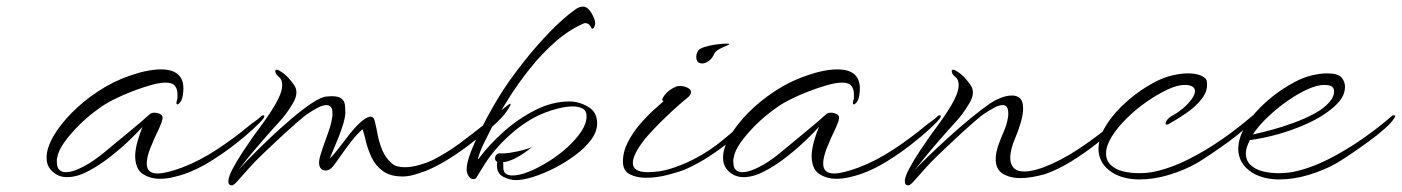

<svg xmlns="http://www.w3.org/2000/svg" viewBox="-20 -530 4242 581"><path d="M464 11Q434 11 411.5 -4Q389 -19 389 -60Q390 -81 396.5 -103.5Q403 -126 411 -146Q398 -131 372 -106Q346 -81 313.5 -55.5Q281 -30 247 -12Q213 6 183 6Q153 6 134 -16Q121 -30 121 -53Q121 -82 141.5 -117.5Q162 -153 197 -188.5Q232 -224 277.5 -254Q323 -284 373 -301Q427 -320 467 -320Q535 -320 535 -262Q535 -257 534.5 -251.5Q534 -246 533 -240Q531 -228 525.5 -221Q520 -214 517 -214Q512 -214 515 -225Q517 -230 517 -235.5Q517 -241 517 -245Q517 -261 509 -270.5Q501 -280 481 -280Q463 -280 436.5 -272.5Q410 -265 380 -253.5Q350 -242 322.5 -228Q295 -214 277 -200Q246 -178 219 -151Q192 -124 174 -98.5Q156 -73 153 -52Q152 -49 152 -46Q152 -43 152 -41Q152 -23 159.5 -16Q167 -9 179 -9Q197 -9 220.5 -20Q244 -31 264 -45Q284 -59 292 -66Q324 -93 364 -125.5Q404 -158 435 -186Q440 -189 446 -189Q460 -189 469 -182Q472 -179 472 -174Q472 -169 469.5 -161.5Q467 -154 463 -145Q446 -110 435 -82Q424 -54 424 -35Q424 -5 457 -5Q482 -5 531 -23Q584 -43 637 -78Q690 -113 733 -149Q744 -158 753 -164Q762 -170 772 -180Q774 -181 777 -181Q780 -181 780 -178Q780 -175 776 -170Q770 -162 747 -140.5Q724 -119 690 -92.5Q656 -66 616.5 -41.5Q577 -17 537 -3Q522 2 502.5 6.5Q483 11 464 11Z M682 31Q671 31 671 19Q671 5 685 -21Q699 -47 717 -74Q735 -101 747 -118Q755 -129 769 -148Q783 -167 798 -189.5Q813 -212 823.5 -234Q834 -256 834 -273Q834 -290 823 -298Q813 -306 813 -315Q813 -319 817 -319Q822 -319 829 -314Q836 -310 844 -303Q852 -296 859 -287Q865 -280 871 -271Q877 -262 877 -250Q877 -235 866 -217Q848 -186 824 -160Q800 -134 775 -105Q748 -74 726.5 -47.5Q705 -21 700 -14Q711 -27 736.5 -53Q762 -79 794.5 -110Q827 -141 860.5 -169.5Q894 -198 923 -217.5Q952 -237 969 -238Q999 -241 1010.5 -233.5Q1022 -226 1023.5 -214Q1025 -202 1025 -190Q1025 -177 1019 -156.5Q1013 -136 1004.5 -114.5Q996 -93 988.5 -76Q981 -59 978 -51Q987 -58 1003 -79Q1019 -100 1037.5 -123.5Q1056 -147 1071 -160Q1082 -170 1089.5 -173.5Q1097 -177 1101 -177Q1109 -177 1112 -169.5Q1115 -162 1116 -155Q1119 -143 1123 -121.5Q1127 -100 1136.5 -76.5Q1146 -53 1165 -36Q1173 -29 1183 -26.5Q1193 -24 1205 -24Q1225 -24 1248 -30.5Q1271 -37 1288 -45Q1330 -66 1369.5 -95Q1409 -124 1451 -158L1514 -210Q1522 -216 1524 -216Q1529 -216 1513.5 -193.5Q1498 -171 1464 -142Q1440 -123 1408 -98Q1376 -73 1340.5 -50.5Q1305 -28 1269 -13Q1250 -6 1232.5 -1Q1215 4 1198 4Q1161 4 1138.5 -12.5Q1116 -29 1104.5 -53.5Q1093 -78 1087.5 -101.5Q1082 -125 1077 -139Q1060 -124 1042.5 -101.5Q1025 -79 1010.5 -58Q996 -37 988 -27Q978 -14 965 -14Q955 -14 949.5 -22Q944 -30 946 -45Q948 -58 956.5 -82Q965 -106 974 -131.5Q983 -157 985 -174Q986 -178 986 -181.5Q986 -185 986 -187Q986 -201 981 -206.5Q976 -212 968 -212Q956 -212 940.5 -203.5Q925 -195 913 -187Q902 -180 877.5 -158.5Q853 -137 825 -111Q797 -85 772 -61Q751 -41 732 -19.5Q713 2 700 16.5Q687 31 682 31Z M1541 15Q1522 15 1503 5Q1484 -5 1484 -27Q1484 -30 1484 -33.5Q1484 -37 1485 -40Q1478 -43 1478 -51Q1478 -57 1482.5 -62Q1487 -67 1495 -66Q1506 -65 1525 -68Q1544 -71 1561.5 -75.5Q1579 -80 1585 -83Q1593 -89 1588 -84Q1583 -79 1569 -69Q1555 -59 1537 -50Q1519 -41 1502 -39Q1503 -36 1503 -32.5Q1503 -29 1503 -24Q1503 -10 1510.5 -4.5Q1518 1 1531 1Q1552 1 1580.5 -10.5Q1609 -22 1639.5 -41Q1670 -60 1696 -83.5Q1722 -107 1738.5 -131.5Q1755 -156 1755 -178Q1755 -196 1742 -202Q1729 -208 1714 -208Q1694 -208 1670 -202Q1646 -196 1626 -188Q1574 -167 1525 -123.5Q1476 -80 1446 -32L1423 5Q1420 12 1413 12Q1403 12 1397.5 2Q1392 -8 1392 -17Q1392 -37 1404.5 -69.5Q1417 -102 1435.5 -139Q1454 -176 1472.5 -208Q1491 -240 1503 -258Q1528 -296 1564.5 -342.5Q1601 -389 1642 -431.5Q1683 -474 1719 -500Q1724 -504 1730.5 -507Q1737 -510 1744 -510Q1758 -510 1769.5 -491Q1781 -472 1781 -459Q1781 -456 1778.5 -449.5Q1776 -443 1772 -443Q1771 -443 1769 -447Q1767 -451 1766 -452Q1760 -460 1751 -460Q1748 -460 1746 -459Q1701 -439 1660.5 -403.5Q1620 -368 1584 -323Q1548 -278 1518.5 -231Q1489 -184 1467 -142Q1457 -123 1444 -96Q1431 -69 1426 -49H1428Q1458 -90 1502.5 -130Q1547 -170 1599 -196.5Q1651 -223 1703 -223Q1732 -223 1759.5 -207Q1787 -191 1787 -157Q1787 -132 1769 -107.5Q1751 -83 1721.5 -61Q1692 -39 1659 -22Q1626 -5 1594.5 5Q1563 15 1541 15Z M2105 -338Q2087 -338 2087 -358Q2087 -366 2091 -374Q2094 -382 2111 -387.5Q2128 -393 2147.5 -395.5Q2167 -398 2178 -398Q2187 -398 2187 -397Q2187 -395 2177 -391Q2167 -387 2156 -381Q2145 -375 2141 -367Q2136 -354 2125.5 -346Q2115 -338 2105 -338ZM1935 8Q1907 8 1886 -2.5Q1865 -13 1865 -41Q1865 -71 1880 -100Q1895 -129 1916 -153.5Q1937 -178 1957.5 -196.5Q1978 -215 1988 -224Q1979 -226 1991 -242Q2003 -258 2026 -268Q2032 -270 2037 -270Q2048 -270 2059.5 -265Q2071 -260 2071 -251Q2071 -246 2067 -241Q2063 -236 2059 -233Q2051 -227 2034 -212Q2017 -197 1997 -178Q1977 -159 1959.5 -140.5Q1942 -122 1932 -110Q1895 -63 1895 -37Q1895 -9 1940 -9Q1977 -9 2012.5 -20.5Q2048 -32 2079 -48Q2128 -73 2170 -108.5Q2212 -144 2257 -180Q2259 -181 2262 -181Q2265 -181 2265 -178Q2265 -175 2261 -170Q2255 -162 2236 -143.5Q2217 -125 2188.5 -102Q2160 -79 2125.5 -56.5Q2091 -34 2055 -18Q2036 -10 2001.5 -1Q1967 8 1935 8Z M2511 11Q2481 11 2458.5 -4Q2436 -19 2436 -60Q2437 -81 2443.5 -103.5Q2450 -126 2458 -146Q2445 -131 2419 -106Q2393 -81 2360.5 -55.5Q2328 -30 2294 -12Q2260 6 2230 6Q2200 6 2181 -16Q2168 -30 2168 -53Q2168 -82 2188.5 -117.5Q2209 -153 2244 -188.5Q2279 -224 2324.5 -254Q2370 -284 2420 -301Q2474 -320 2514 -320Q2582 -320 2582 -262Q2582 -257 2581.5 -251.5Q2581 -246 2580 -240Q2578 -228 2572.5 -221Q2567 -214 2564 -214Q2559 -214 2562 -225Q2564 -230 2564 -235.5Q2564 -241 2564 -245Q2564 -261 2556 -270.5Q2548 -280 2528 -280Q2510 -280 2483.5 -272.5Q2457 -265 2427 -253.5Q2397 -242 2369.5 -228Q2342 -214 2324 -200Q2293 -178 2266 -151Q2239 -124 2221 -98.5Q2203 -73 2200 -52Q2199 -49 2199 -46Q2199 -43 2199 -41Q2199 -23 2206.5 -16Q2214 -9 2226 -9Q2244 -9 2267.5 -20Q2291 -31 2311 -45Q2331 -59 2339 -66Q2371 -93 2411 -125.5Q2451 -158 2482 -186Q2487 -189 2493 -189Q2507 -189 2516 -182Q2519 -179 2519 -174Q2519 -169 2516.5 -161.5Q2514 -154 2510 -145Q2493 -110 2482 -82Q2471 -54 2471 -35Q2471 -5 2504 -5Q2529 -5 2578 -23Q2631 -43 2684 -78Q2737 -113 2780 -149Q2791 -158 2800 -164Q2809 -170 2819 -180Q2821 -181 2824 -181Q2827 -181 2827 -178Q2827 -175 2823 -170Q2817 -162 2794 -140.5Q2771 -119 2737 -92.5Q2703 -66 2663.5 -41.5Q2624 -17 2584 -3Q2569 2 2549.5 6.5Q2530 11 2511 11Z M2729 31Q2718 31 2718 19Q2718 5 2732 -21Q2746 -47 2764 -74Q2782 -101 2794 -118Q2802 -129 2816 -148Q2830 -167 2845 -189.5Q2860 -212 2870.5 -234Q2881 -256 2881 -273Q2881 -290 2870 -298Q2860 -306 2860 -315Q2860 -319 2864 -319Q2869 -319 2876 -314Q2883 -310 2891 -303Q2899 -296 2906 -287Q2912 -280 2918 -271Q2924 -262 2924 -250Q2924 -235 2913 -217Q2895 -186 2871 -160Q2847 -134 2822 -105Q2795 -74 2773.5 -47.5Q2752 -21 2747 -14Q2759 -28 2786.5 -54.5Q2814 -81 2849 -113Q2884 -145 2919.5 -174Q2955 -203 2982 -221Q2993 -228 3010 -234.5Q3027 -241 3043 -241Q3057 -241 3066.5 -232.5Q3076 -224 3076 -202Q3076 -183 3068.5 -158Q3061 -133 3052 -112Q3045 -96 3041 -80.5Q3037 -65 3037 -52Q3037 -33 3047.5 -22Q3058 -11 3080 -11Q3102 -11 3136 -23Q3189 -43 3242 -78Q3295 -113 3338 -149Q3349 -158 3358 -164Q3367 -170 3377 -180Q3379 -181 3381 -181Q3384 -181 3384 -178Q3384 -175 3381 -170Q3375 -162 3352 -140.5Q3329 -119 3295 -92.5Q3261 -66 3221.5 -41.5Q3182 -17 3142 -3Q3124 2 3104.5 5.5Q3085 9 3067 9Q3037 9 3015 -4Q2993 -17 2993 -49Q2993 -69 3003 -96Q3010 -115 3018.5 -134.5Q3027 -154 3030 -174Q3031 -178 3031 -181.5Q3031 -185 3031 -188Q3031 -212 3014 -212Q3003 -212 2987.5 -203.5Q2972 -195 2960 -187Q2949 -180 2924.5 -158.5Q2900 -137 2872 -111Q2844 -85 2819 -61Q2798 -41 2779 -19.5Q2760 2 2747 16.5Q2734 31 2729 31Z M3428 13Q3405 13 3384.5 8Q3364 3 3347 -7Q3325 -21 3314.5 -39.5Q3304 -58 3304 -79Q3304 -114 3328 -152Q3352 -190 3391.5 -224.5Q3431 -259 3475 -282Q3502 -296 3528 -302Q3554 -308 3575 -308Q3599 -308 3615 -301Q3631 -294 3632 -283Q3636 -256 3617 -231.5Q3598 -207 3570 -188Q3542 -169 3519 -156Q3515 -153 3511 -153Q3504 -153 3509.5 -163.5Q3515 -174 3531 -182Q3544 -189 3559 -201.5Q3574 -214 3585 -228.5Q3596 -243 3596 -254Q3596 -273 3564 -273Q3543 -273 3513 -259Q3483 -245 3450.5 -222.5Q3418 -200 3390 -172.5Q3362 -145 3344.5 -117Q3327 -89 3327 -66Q3327 -44 3341.5 -30.5Q3356 -17 3378.5 -11.5Q3401 -6 3425 -6Q3437 -6 3449 -7Q3461 -8 3471 -10Q3523 -21 3576.5 -48Q3630 -75 3680 -110Q3730 -145 3770 -180Q3772 -181 3775 -181Q3779 -181 3779 -179Q3779 -176 3775 -171Q3768 -159 3746.5 -140Q3725 -121 3697.5 -101Q3670 -81 3644 -63.5Q3618 -46 3601 -36Q3564 -15 3518 -1Q3472 13 3428 13Z M3851 13Q3828 13 3807.5 8Q3787 3 3770 -7Q3748 -21 3737.5 -39.5Q3727 -58 3727 -79Q3727 -114 3751 -152Q3775 -190 3814.5 -224.5Q3854 -259 3898 -282Q3924 -296 3950 -302Q3976 -308 3996 -308Q4029 -308 4039.5 -295.5Q4050 -283 4050 -267Q4050 -248 4038.5 -231Q4027 -214 4005 -197Q3966 -166 3899.5 -141Q3833 -116 3762 -106Q3757 -96 3753.5 -86Q3750 -76 3750 -66Q3750 -44 3764.5 -30.5Q3779 -17 3801.5 -11.5Q3824 -6 3848 -6Q3860 -6 3872 -7Q3884 -8 3894 -10Q3946 -21 3999.5 -48Q4053 -75 4103 -110Q4153 -145 4193 -180Q4195 -181 4198 -181Q4202 -181 4202 -179Q4202 -176 4198 -171Q4191 -159 4169.5 -140Q4148 -121 4120.5 -101Q4093 -81 4067 -63.5Q4041 -46 4024 -36Q3987 -15 3941 -1Q3895 13 3851 13ZM3771 -123Q3794 -128 3826 -136.5Q3858 -145 3892.5 -157.5Q3927 -170 3956 -185.5Q3985 -201 4001 -219Q4017 -236 4017 -254Q4017 -262 4011 -267.5Q4005 -273 3987 -273Q3966 -273 3937 -260Q3908 -247 3876.5 -225Q3845 -203 3817 -176.5Q3789 -150 3771 -123Z"/></svg>

Font: WindSong
Style: Regular
Weight: 400
Designer: Robert E. Leuschke
Foundry: Robert E. Leuschke
Version: Version 1.010; ttfautohint (v1.8.3)